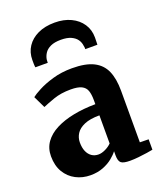

<svg xmlns="http://www.w3.org/2000/svg" viewBox="-152 -925 871 1034"><g transform="rotate(-20 283.5 -408.5)"><path d="M187.5 11Q142 11 104 -8.8Q66 -28.5 43.5 -66.2Q21 -104 21 -157.5Q21 -203.5 45.2 -237.5Q69.5 -271.5 113.2 -294Q157 -316.5 215.2 -328Q273.5 -339.5 341.5 -340V-363Q341.5 -396.5 334 -417.8Q326.5 -439 305.2 -449.5Q284 -460 243.5 -460Q187 -460 144.8 -445Q102.5 -430 78.5 -419.5L45.5 -488Q58.5 -499 93 -517.2Q127.5 -535.5 177.8 -550.2Q228 -565 288.5 -565Q366.5 -565 411.8 -542.2Q457 -519.5 476.8 -474.5Q496.5 -429.5 496.5 -361.5V-65L546.5 -64V-4.5Q535 -2 512 1.5Q489 5 462.2 7.8Q435.5 10.5 414 10.5Q375.5 10.5 362.5 -0.5Q349.5 -11.5 349.5 -43V-67.5Q337.5 -51 314.8 -32.5Q292 -14 260 -1.5Q228 11 187.5 11ZM266 -79.5Q284 -79.5 305.5 -89.8Q327 -100 341.5 -115V-276Q287.5 -276 254.5 -261.8Q221.5 -247.5 207 -224.5Q192.5 -201.5 192.5 -174.5Q192.5 -144.5 201.5 -123.5Q210.5 -102.5 227 -91Q243.5 -79.5 266 -79.5ZM285 -828Q337.5 -828 377.5 -809Q417.5 -790 440 -756.2Q462.5 -722.5 462.5 -678.5Q462.5 -669 462 -656.5Q461.5 -644 461.5 -637H392Q392.5 -641 392 -646.2Q391.5 -651.5 390 -657.5Q388 -676.5 376.8 -692.8Q365.5 -709 343.2 -719.2Q321 -729.5 285 -729.5Q248.5 -729.5 226 -719Q203.5 -708.5 192.5 -692.2Q181.5 -676 178 -657Q177.5 -651.5 177.2 -646.2Q177 -641 177 -637H106Q104.5 -644 104.2 -656.5Q104 -669 104 -679.5Q104 -723 126.2 -756.5Q148.5 -790 189 -809Q229.5 -828 285 -828Z"/></g></svg>

Font: Merriweather 28pt Black
Style: Regular
Weight: 900
Version: Version 2.100